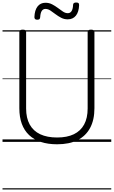

<svg xmlns="http://www.w3.org/2000/svg" viewBox="-20 -1130 906 1529"><path d="M435 19Q362 19 306 0.5Q250 -18 211.5 -54.5Q173 -91 153.5 -144.5Q134 -198 134 -268V-875Q134 -885 140.5 -889.5Q147 -894 161 -894Q176 -894 182 -889.5Q188 -885 188 -875V-266Q188 -190 216.5 -138.5Q245 -87 300 -61Q355 -35 435 -35Q514 -35 568 -61Q622 -87 650 -138.5Q678 -190 678 -266V-875Q678 -885 684.5 -889.5Q691 -894 705 -894Q732 -894 732 -875V-268Q732 -175 697.5 -111Q663 -47 597.5 -14Q532 19 435 19ZM276 -973Q254 -973 254 -994Q256 -1049 279 -1078.5Q302 -1108 342 -1108Q371 -1108 395 -1095.5Q419 -1083 440.5 -1067Q462 -1051 481 -1038Q500 -1025 520 -1025Q540 -1025 550.5 -1042.5Q561 -1060 562 -1092Q563 -1110 586 -1110Q600 -1110 605 -1105.5Q610 -1101 610 -1089Q608 -1035 584.5 -1005.5Q561 -976 519 -976Q491 -976 467 -988.5Q443 -1001 422 -1017Q401 -1033 381.5 -1046Q362 -1059 342 -1059Q323 -1059 312.5 -1043Q302 -1027 300 -993Q299 -982 294 -977.5Q289 -973 276 -973ZM0 369H866V379H0ZM0 -20H866V0H0ZM0 -505H866V-500H0ZM0 -889H866V-879H0Z"/></svg>

Font: Playwrite HR Lijeva Guides
Style: Regular
Weight: 400
Designer: Veronika Burian, José Scaglione
Foundry: TypeTogether
Version: Version 1.003